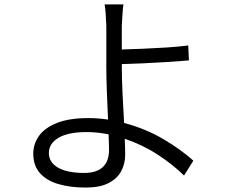

<svg xmlns="http://www.w3.org/2000/svg" viewBox="-20 -802 1040 865"><path d="M200.2 -112.8Q200.2 -70.3 241.7 -46.6Q283.2 -22.9 358.9 -22.9Q471.2 -22.9 471.2 -127.9Q471.2 -140.6 470.5 -158.2Q469.7 -175.8 469.2 -196.8Q444.8 -201.7 420.2 -204.3Q395.5 -207 370.1 -207Q288.1 -207 244.1 -181.4Q200.2 -155.8 200.2 -112.8ZM536.1 -782.2Q533.7 -767.1 531.7 -737.1Q529.8 -707 528.8 -686Q528.3 -665 528.6 -637.7Q528.8 -610.4 528.8 -579.1Q568.8 -580.1 621.3 -582.3Q673.8 -584.5 728.3 -587.9Q782.7 -591.3 828.1 -597.2L831.1 -529.8Q785.6 -525.9 731 -522.5Q676.3 -519 623 -516.6Q569.8 -514.2 528.8 -513.2Q528.8 -509.8 528.8 -506.3Q528.8 -502.9 528.8 -499Q528.8 -449.7 532 -381.6Q535.2 -313.5 539.1 -248Q635.7 -222.7 716.3 -175Q796.9 -127.4 851.1 -78.1L809.1 -11.2Q759.3 -60.5 690.7 -105.2Q622.1 -149.9 542 -176.8Q543 -155.8 543.5 -137.5Q543.9 -119.1 543.9 -104Q543.9 -64 525.9 -30.5Q507.8 2.9 468.8 22.9Q429.7 43 366.2 43Q297.4 43 244.1 27.6Q190.9 12.2 160.4 -21.5Q129.9 -55.2 129.9 -109.9Q129.9 -153.8 156 -190.2Q182.1 -226.6 237.1 -248.3Q292 -270 377.9 -270Q400.4 -270 422.9 -268.3Q445.3 -266.6 466.8 -263.2Q463.9 -323.7 461.4 -388.4Q459 -453.1 459 -499V-686Q458 -711.4 456.1 -740.2Q454.1 -769 451.2 -782.2Z"/></svg>

Font: Shanggu Mono N
Style: Regular
Weight: 350
Designer: GuiWonder
Version: Version 1.021